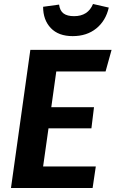

<svg xmlns="http://www.w3.org/2000/svg" viewBox="-20 -942 579 962"><path d="M509 -584H262L237 -405H451L438 -299H223L196 -108H460L444 0H35L132 -692H539ZM196 -908 276 -919Q280 -888 298.5 -874.5Q317 -861 351 -861Q421 -861 446 -922L525 -904Q510 -838 462.5 -799.5Q415 -761 344 -761Q273 -761 234.5 -801.5Q196 -842 196 -908Z"/></svg>

Font: Fira Sans SemiBold
Style: Italic
Weight: 600
Italic angle: -8°
Designer: bBox Type GmbH & Carrois Corporate GbR & Edenspiekermann AG
Foundry: bBox Type GmbH & Carrois Corporate GbR & Edenspiekermann AG
Version: Version 4.301